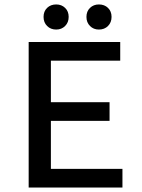

<svg xmlns="http://www.w3.org/2000/svg" viewBox="-20 -844 640 864"><path d="M109 0V-655H521V-571H209V-384H473V-300H209V-84H531V0ZM233 -711Q208 -711 192 -727Q176 -743 176 -768Q176 -793 192 -808.5Q208 -824 233 -824Q257 -824 273 -808.5Q289 -793 289 -768Q289 -743 273 -727Q257 -711 233 -711ZM425 -711Q401 -711 385 -727Q369 -743 369 -768Q369 -793 385 -808.5Q401 -824 425 -824Q450 -824 466 -808.5Q482 -793 482 -768Q482 -743 466 -727Q450 -711 425 -711Z"/></svg>

Font: TypoPRO Source Code Pro
Style: Regular
Weight: 500
Monospace: yes
Designer: Paul D. Hunt, Teo Tuominen
Foundry: Adobe Systems Incorporated
Version: Version 2.010;PS 1.0;hotconv 1.0.84;makeotf.lib2.5.63406